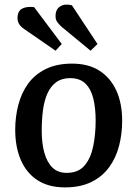

<svg xmlns="http://www.w3.org/2000/svg" viewBox="-20 -799 595 833"><path d="M262 14Q191 14 143 -17Q95 -48 70.5 -104.5Q46 -161 46 -236Q46 -292 59.5 -344Q73 -396 102 -436Q131 -476 178.5 -499.5Q226 -523 293 -523Q363 -523 411 -492.5Q459 -462 484.5 -406.5Q510 -351 510 -275Q510 -218 496.5 -166Q483 -114 453.5 -73.5Q424 -33 376.5 -9.5Q329 14 262 14ZM269 -49Q320 -49 347 -81Q374 -113 384.5 -165Q395 -217 395 -276Q395 -330 385 -371Q375 -412 351 -436Q327 -460 284 -460Q248 -460 224 -442.5Q200 -425 186 -394Q172 -363 166.5 -321.5Q161 -280 161 -231Q161 -177 172.5 -136Q184 -95 207.5 -72Q231 -49 269 -49ZM247 -683Q235 -694 228 -704Q221 -714 221 -729Q221 -759 241.5 -771.5Q262 -784 292 -776L403 -608L373 -579ZM85 -673Q69 -684 62.5 -695.5Q56 -707 56 -720Q56 -751 76 -761.5Q96 -772 128 -768L248 -608L221 -579Z"/></svg>

Font: Literata Medium
Style: Italic
Weight: 500
Italic angle: -2°
Designer: Latin by Veronika Burian and Jose Scaglione. Greek by Irene Vlachou. Cyrillic by Vera Evstafieva
Foundry: TypeTogether
Version: Version 3.103;gftools[0.9.29]